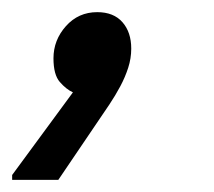

<svg xmlns="http://www.w3.org/2000/svg" viewBox="-52 -140 352 316"><path d="M68 12Q57 7 46.5 -5Q36 -17 36 -44Q36 -74 56.5 -97Q77 -120 108 -120Q135 -120 149.5 -103.5Q164 -87 164 -60Q164 -44 159 -28.5Q154 -13 146 2Q138 17 128 32L44 156H-32V148Z"/></svg>

Font: Kufam
Style: Italic
Weight: 400
Italic angle: -11°
Designer: Artur Schmal
Foundry: Original Type
Version: Version 1.301; ttfautohint (v1.8.3)